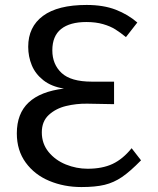

<svg xmlns="http://www.w3.org/2000/svg" viewBox="-20 -745 640 776"><path d="M48 -206Q48 -286 95.8 -330.8Q143.5 -375.5 238.5 -387Q188 -395 155.5 -420.5Q123 -446 108.5 -481.2Q94 -516.5 94 -556Q94 -636.5 153.8 -680.8Q213.5 -725 330 -725Q398 -725 447.8 -705.8Q497.5 -686.5 535 -654L489 -595Q466.5 -613.5 446.2 -626.2Q426 -639 396.5 -647.5Q367 -656 329 -656Q262.5 -656 227 -627.8Q191.5 -599.5 191.5 -541.5Q191.5 -485 229 -450Q266.5 -415 351 -415H441V-324L332 -326Q288 -326.5 246.8 -316.5Q205.5 -306.5 177.2 -280.5Q149 -254.5 149 -210Q149 -164.5 176.2 -131Q203.5 -97.5 246.2 -80.2Q289 -63 334 -63Q393.5 -63 435 -82.5Q476.5 -102 512 -146L550 -97Q506 -52 473 -29.5Q440 -7 402.8 2Q365.5 11 309 11Q239 11 179.5 -13.8Q120 -38.5 84 -87.8Q48 -137 48 -206Z"/></svg>

Font: JuliaMono Light
Style: Regular
Weight: 300
Monospace: yes
Designer: cormullion
Foundry: corm
Version: Version 0.054; ttfautohint (v1.8.4)